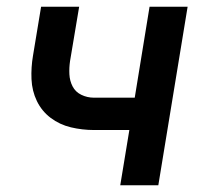

<svg xmlns="http://www.w3.org/2000/svg" viewBox="-20 -550 616 570"><path d="M337 0H450L537 -530H424L380 -260H259Q239 -260 221.5 -268.5Q204 -277 195.5 -293.5Q187 -310 186 -329.5Q185 -349 188 -369L215 -530H102L78 -385Q72 -350 73.5 -315Q75 -280 89.5 -250Q104 -220 130.5 -200Q157 -180 190.5 -172Q224 -164 259 -164H364Z"/></svg>

Font: Iosevka Sparkle Semibold
Style: Italic
Weight: 600
Italic angle: -9°
Designer: Belleve Invis
Foundry: Belleve Invis
Version: Version 4.5.0; ttfautohint (v1.8.3)